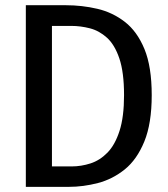

<svg xmlns="http://www.w3.org/2000/svg" viewBox="-20 -727 655 747"><path d="M570.3 -356.9Q570.3 -246.7 541.5 -176.4Q512.8 -106.2 465.4 -67.9Q417.9 -29.7 361 -14.9Q304.1 0 247.2 0H80.5V-706.7H235.9Q299 -706.7 358.5 -692.8Q417.9 -679 465.9 -641.8Q513.8 -604.6 542.1 -535.9Q570.3 -467.2 570.3 -356.9ZM462.6 -356.9Q462.6 -445.6 444.4 -499.5Q426.2 -553.3 395.9 -580.5Q365.6 -607.7 329.5 -616.9Q293.3 -626.2 257.4 -626.2H182.1V-79.5H258.5Q295.9 -79.5 332.3 -91.3Q368.7 -103.1 398.2 -133.3Q427.7 -163.6 445.1 -217.9Q462.6 -272.3 462.6 -356.9Z"/></svg>

Font: Fira Code Retina
Style: Regular
Weight: 450
Monospace: yes
Designer: Carrois Corporate, Edenspiekermann AG, Nikita Prokopov
Foundry: Carrois Corporate, Edenspiekermann AG, Nikita Prokopov
Version: Version 6.002